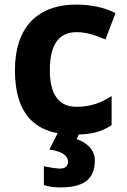

<svg xmlns="http://www.w3.org/2000/svg" viewBox="-20 -576 554 836"><path d="M466 -31V-158C422 -130 379 -111 313 -111C236 -111 197 -164 197 -271C197 -381 236 -436 313 -436C362 -436 399 -420 439 -404L483 -519C433 -544 376 -556 313 -556C136 -556 45 -450 45 -270C45 -83 130 10 300 10C377 10 418 0 466 -31ZM314 30 327 0H233L195 75C249 83 276 101 276 128C276 148 264 158 241 158C225 158 184 151 171 148V230C193 237 217 240 242 240C336 240 393 211 393 122C393 74 354 43 314 30Z"/></svg>

Font: Passageway
Style: Regular
Weight: 700
Foundry: Ascender Corporation
Version: Version 1.11